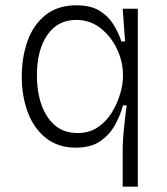

<svg xmlns="http://www.w3.org/2000/svg" viewBox="-20 -544 627 723"><path d="M442 159V24Q442 -16 447 -63Q452 -110 457 -147H443Q434 -112 414 -75Q394 -38 358.5 -13Q323 12 265 12Q200 12 154.5 -23Q109 -58 85.5 -119Q62 -180 62 -256Q62 -328 83.5 -389Q105 -450 151 -487Q197 -524 268 -524Q321 -524 354 -504Q387 -484 406.5 -453Q426 -422 437 -388H451L442 -511H499V159ZM272 -43Q317 -43 349.5 -65.5Q382 -88 402.5 -122.5Q423 -157 433 -192.5Q443 -228 443 -255V-262Q443 -312 420.5 -359.5Q398 -407 358.5 -438Q319 -469 267 -469Q197 -469 158 -412Q119 -355 119 -260Q119 -199 136 -150Q153 -101 187 -72Q221 -43 272 -43Z"/></svg>

Font: Bricolage Grotesque 12pt ExtraLight
Style: Regular
Weight: 200
Designer: Mathieu Triay
Foundry: Atelier Triay
Version: Version 1.001; ttfautohint (v1.8.4.7-5d5b);gftools[0.9.33.de